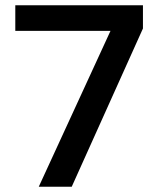

<svg xmlns="http://www.w3.org/2000/svg" viewBox="-20 -708 606 728"><path d="M127 0 399 -591H38V-688H522V-600L252 0Z"/></svg>

Font: Saira Medium
Style: Regular
Weight: 500
Designer: Hector Gatti with collaboration of the Omnibus-Type team
Foundry: Omnibus-Type
Version: Version 1.100; ttfautohint (v1.8.3)